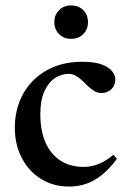

<svg xmlns="http://www.w3.org/2000/svg" viewBox="-20 -676 472 707"><path d="M283 -448.5Q327.5 -448.5 354 -438.8Q380.5 -429 392.5 -414.2Q404.5 -399.5 404.5 -384.5Q404.5 -369 397.8 -357.5Q391 -346 379.2 -339.8Q367.5 -333.5 353 -333.5Q339 -333.5 327 -340.8Q315 -348 304.2 -358.5Q293.5 -369 282.5 -379.5Q271.5 -390 259.2 -397Q247 -404 233 -404Q206.5 -404 182.5 -388.5Q158.5 -373 143.5 -340Q128.5 -307 128.5 -256Q128.5 -193.5 148 -150.2Q167.5 -107 203.2 -84.2Q239 -61.5 287.5 -61.5Q317.5 -61.5 344.8 -72.8Q372 -84 397.5 -106.5L410.5 -91Q384 -55.5 356.5 -33Q329 -10.5 299 0.2Q269 11 235.5 11Q176 11 130.8 -17.2Q85.5 -45.5 60 -94.8Q34.5 -144 34.5 -207Q34.5 -256.5 51.2 -300.2Q68 -344 100 -377.2Q132 -410.5 178 -429.5Q224 -448.5 283 -448.5ZM242 -533Q214.5 -533 197.2 -550.8Q180 -568.5 180 -594.5Q180 -620.5 197.2 -638.2Q214.5 -656 242 -656Q270 -656 287 -638.2Q304 -620.5 304 -594.5Q304 -568.5 287 -550.8Q270 -533 242 -533Z"/></svg>

Font: Newsreader 24pt Medium
Style: Regular
Weight: 500
Designer: Hugues Gentile
Foundry: Production Type
Version: Version 1.003